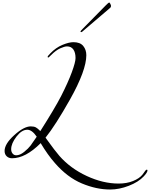

<svg xmlns="http://www.w3.org/2000/svg" viewBox="-20 -1226 1209 1548"><path d="M646 -993 832 -1182Q856 -1206 860 -1206Q864 -1206 869.5 -1195Q875 -1184 875 -1179Q875 -1167 865 -1160L654 -980Q641 -967 634 -967Q629 -967 629 -972Q629 -976 646 -993ZM276 -124Q238 -180 200 -180Q155 -180 112.5 -124.5Q70 -69 70 -23Q70 -2 81.5 12Q93 26 111 26Q141 26 175 -1.5Q209 -29 226.5 -52.5Q244 -76 270 -115Q274 -121 276 -124ZM676 -781Q676 -659 545 -425Q426 -214 347 -116Q427 -5 459 31Q548 132 679.5 193Q811 254 936 254Q1002 254 1052.5 233.5Q1103 213 1127 184Q1133 176 1140 166.5Q1147 157 1150 152.5Q1153 148 1156.5 145Q1160 142 1164 142Q1169 142 1169 148Q1169 164 1139 196Q1096 242 1018.5 272Q941 302 868 302Q757 302 640 253Q523 204 423 89Q364 22 308 -72Q186 50 77 50Q51 50 34 34Q17 18 17 -9Q17 -66 95 -136.5Q173 -207 228 -207Q254 -207 269 -199Q284 -191 305 -169Q422 -353 473 -452Q529 -562 559 -643.5Q589 -725 589 -758Q589 -802 571.5 -827Q554 -852 520 -852Q501 -852 466 -836.5Q431 -821 392 -782Q372 -762 370 -762Q364 -762 364 -768Q364 -774 386 -796Q430 -842 483 -864Q536 -886 572 -886Q626 -886 651 -855.5Q676 -825 676 -781Z"/></svg>

Font: Miama Nueva
Style: Medium
Weight: 400
Italic angle: -28°
Version: Version 1.0